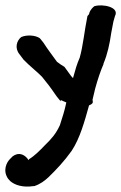

<svg xmlns="http://www.w3.org/2000/svg" viewBox="-22 -537 453 718"><path d="M8 131 16 140C33 155 63 165 103 159H106C128 152 145 139 159 126C189 97 219 65 246 27C277 -20 294 -82 311 -143C316 -145 325 -149 325 -155C325 -158 325 -159 324 -164C327 -175 331 -193 334 -206C343 -239 354 -272 365 -297V-299C380 -335 388 -372 394 -414L402 -456L408 -477C426 -511 361 -523 332 -514H331C316 -502 312 -491 311 -484L305 -477C293 -418 289 -367 276 -321C266 -299 259 -274 251 -245C249 -247 245 -251 243 -254L219 -287C209 -293 201 -298 191 -306C173 -331 156 -353 140 -378L127 -394C110 -406 77 -407 59 -399H58C40 -385 32 -357 51 -334L66 -314C88 -291 121 -265 135 -250C153 -228 167 -210 184 -185C191 -174 199 -166 205 -158V-163C213 -160 217 -157 226 -154C220 -124 211 -97 202 -69C188 -38 171 -18 146 6C127 26 107 46 87 58L85 62C65 31 35 34 18 55C1 70 -12 102 8 131Z"/></svg>

Font: Stray Cat
Style: ExBlkCn
Weight: 1000
Version: Version 1.0